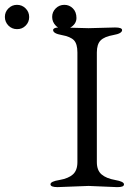

<svg xmlns="http://www.w3.org/2000/svg" viewBox="-189 -766 549 791"><path d="M-119.1 -746.1Q-98.1 -746.1 -83.5 -731.4Q-68.8 -716.8 -68.8 -695.8Q-68.8 -674.8 -83.5 -660.2Q-98.1 -645.5 -119.1 -646Q-139.6 -646 -154.3 -660.6Q-168.9 -675.8 -168.9 -696.3Q-168.9 -716.8 -154.3 -731.4Q-139.6 -746.1 -119.1 -746.1ZM76.2 -746.1Q96.7 -746.1 111.3 -731.4Q126 -716.8 126 -691.9Q126 -667 100.1 -651.9L175.8 -649.9L285.2 -652.8Q314 -652.8 314 -642.1Q314 -627.9 277.8 -621.6Q241.2 -615.2 225.6 -599.6Q210 -584 210 -549.8V-98.1Q210 -64 229.5 -47.4Q249 -30.8 285.6 -24.4Q322.3 -18.1 321.8 -6.3Q321.8 5.4 293 4.9L175.8 0L47.9 4.9Q19 4.9 19 -6.8Q19 -18.6 55.7 -24.4Q92.8 -30.8 111.3 -47.4Q129.9 -64 129.9 -98.1V-549.8Q129.9 -585 115.7 -600.1Q101.1 -615.2 65.4 -621.6Q29.8 -627.9 29.8 -642.1Q29.8 -651.4 50.3 -652.8Q44.9 -655.8 40.5 -660.6Q25.9 -675.8 25.9 -696.3Q25.9 -716.8 40.5 -731.4Q55.2 -746.1 76.2 -746.1Z"/></svg>

Font: EBGaramond
Style: Regular
Weight: 400
Version: Version 000.012g